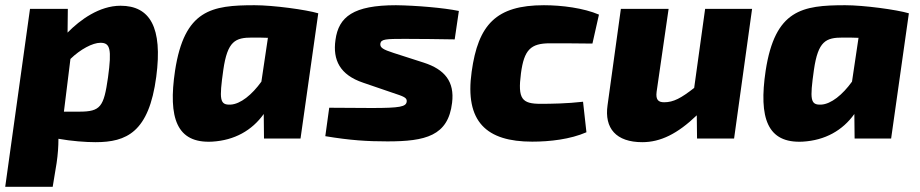

<svg xmlns="http://www.w3.org/2000/svg" viewBox="-36 -531 3528 736"><path d="M426 -509C345 -509 271 -455 223 -406L224 -497H79L-16 185H166L181 94C186 60 188 30 188 1C238 10 293 14 330 14C449 14 535 -24 563 -237C588 -426 539 -509 426 -509ZM378 -234C362 -122 350 -103 268 -103H209L234 -305C272 -342 319 -367 349 -367C386 -367 393 -344 378 -234Z M940 -511C775 -511 671 -494 635 -260C608 -79 641 19 777 12C863 7 930 -31 975 -94L976 0H1116L1184 -480C1137 -494 1011 -511 940 -511ZM848 -130C806 -128 804 -149 820 -263C836 -374 866 -387 931 -387C951 -387 971 -387 991 -386L966 -218C930 -168 886 -132 848 -130Z M1482 -511C1319 -511 1262 -467 1250 -378C1239 -301 1267 -244 1356 -214L1467 -176C1512 -161 1525 -157 1523 -141C1520 -122 1498 -117 1389 -117C1333 -117 1256 -118 1226 -118L1211 -9C1307 7 1372 11 1449 11C1595 11 1682 -10 1697 -137C1707 -218 1669 -265 1588 -291L1473 -328C1433 -341 1420 -348 1422 -364C1425 -381 1443 -382 1515 -382C1578 -382 1642 -381 1707 -380L1723 -489C1665 -501 1559 -510 1482 -511Z M2049 -511C1866 -511 1797 -437 1772 -256C1745 -64 1829 12 2004 12C2072 12 2150 3 2212 -24L2199 -141C2139 -134 2075 -133 2037 -133C1965 -133 1948 -151 1961 -250C1973 -340 1998 -365 2072 -365C2111 -365 2168 -365 2235 -364L2260 -475C2202 -500 2118 -511 2049 -511Z M2667 -497 2625 -194C2575 -155 2546 -139 2510 -139C2488 -139 2477 -148 2481 -179L2527 -497H2344L2293 -128C2280 -39 2326 14 2426 14C2496 14 2561 -18 2635 -89L2636 0H2778L2847 -497Z M3204 -511C3039 -511 2935 -494 2899 -260C2872 -79 2905 19 3041 12C3127 7 3194 -31 3239 -94L3240 0H3380L3448 -480C3401 -494 3275 -511 3204 -511ZM3112 -130C3070 -128 3068 -149 3084 -263C3100 -374 3130 -387 3195 -387C3215 -387 3235 -387 3255 -386L3230 -218C3194 -168 3150 -132 3112 -130Z"/></svg>

Font: Exo 2 Extra Bold
Style: Italic
Weight: 800
Italic angle: -8°
Designer: Natanael Gama
Version: Version 1.001;PS 001.001;hotconv 1.0.88;makeotf.lib2.5.64775